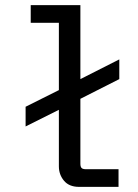

<svg xmlns="http://www.w3.org/2000/svg" viewBox="-20 -746 540 750"><path d="M80 -252V-329L210 -394V-657H100V-726H294V-437L446 -514V-437L294 -360V-106Q294 -95 298.5 -90Q303 -85 316 -85H443V-16H289Q250 -16 230 -40Q210 -64 210 -96V-317Z"/></svg>

Font: D2Coding
Style: Regular
Weight: 400
Monospace: yes
Designer: Yong-Rak Park; Jeong-Hwan Yoon; Sang-Min Lee;
Foundry: NHN Corporation
Version: Version 1.3.2; Build 20180524